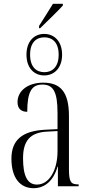

<svg xmlns="http://www.w3.org/2000/svg" viewBox="-20 -978 469 1008"><path d="M185 -842V-830H191C231 -869 285 -921 310 -949V-958H258C237 -923 212 -885 185 -842ZM212 -582C264 -582 306 -620 306 -691C306 -762 264 -800 212 -800C160 -800 119 -762 119 -691C119 -620 160 -582 212 -582ZM213 -599C172 -599 138 -625 138 -691C138 -757 172 -782 213 -782C253 -782 288 -757 288 -691C288 -625 253 -599 213 -599ZM156 10C215 10 261 -29 282 -103H284V0H393V-10H391C353 -10 342 -21 342 -90V-369C342 -497 296 -544 207 -544C126 -544 72 -501 72 -442C72 -407 92 -391 123 -391C123 -497 147 -534 202 -534C259 -534 282 -498 282 -385V-300L218 -297C98 -291 40 -244 40 -145C40 -41 88 10 156 10ZM174 -9C123 -9 101 -56 101 -147C101 -238 137 -283 229 -287L282 -290V-184C282 -84 238 -9 174 -9Z"/></svg>

Font: Noto Serif Display ExtraCondensed Light
Style: Regular
Weight: 300
Width: 2
Designer: Monotype Design Team
Foundry: Monotype Imaging Inc.
Version: Version 2.009